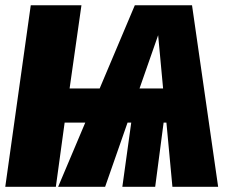

<svg xmlns="http://www.w3.org/2000/svg" viewBox="-30 -716 873 736"><path d="M630.9 0 607.9 -246.1H597.2L564.9 0H439L473.1 -246.1H459L373 0H192.9L296.9 -246.1H217.8L184.1 0H-9.8L87.9 -695.8H282.2L236.8 -377H352.1L486.8 -695.8H706.1L806.2 0ZM504.9 -377H595.2L576.2 -581.1Z"/></svg>

Font: Fira Sans Compressed Heavy
Style: Italic
Weight: 900
Width: 3
Italic angle: -8°
Designer: Carrois Corporate & Edenspiekermann AG
Foundry: Carrois Corporate GbR & Edenspiekermann AG
Version: Version 4.203;PS 004.203;hotconv 1.0.88;makeotf.lib2.5.64775